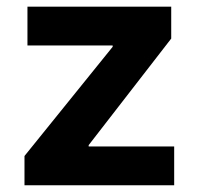

<svg xmlns="http://www.w3.org/2000/svg" viewBox="-20 -550 589 570"><path d="M52.7 -86.9 314.5 -411.1V-415H61.5V-530.3H488.3V-435.5L243.2 -119.1V-115.2H497.1V0H52.7Z"/></svg>

Font: WEMIX Pretendard
Style: Bold
Weight: 700
Designer: Base glyphs from Inter by Rasmus Andersson; Hangeul glyphs from Noto Sans CJK(Source Han Sans) by Jang Soo-young and Kan
Foundry: Kil Hyung-jin
Version: Version 1.000